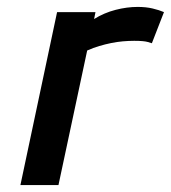

<svg xmlns="http://www.w3.org/2000/svg" viewBox="-20 -535 494 555"><path d="M419 -410 454 -500Q440 -506 421 -510.5Q402 -515 378 -515Q347 -515 314 -506.5Q281 -498 252 -480L256 -500H145L39 0H149L232 -389Q250 -397 267 -402Q284 -407 301 -410.5Q318 -414 335 -415.5Q352 -417 368 -417Q396 -417 407.5 -413.5Q419 -410 419 -410Z"/></svg>

Font: Advent Pro
Style: Bold Italic
Weight: 700
Italic angle: -12°
Designer: VivaRado, Andreas Kalpakidis
Foundry: VivaRado, Andreas Kalpakidis
Version: Version 3.000